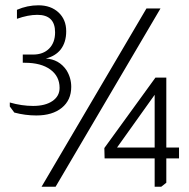

<svg xmlns="http://www.w3.org/2000/svg" viewBox="-20 -705 712 725"><path d="M44 -668Q83 -685 125 -685Q172 -685 201 -658Q230 -631 230 -587Q230 -545 209 -518Q189 -493 153 -484Q203 -481 231 -440Q249 -411 249 -377Q249 -327 213.5 -298Q178 -269 117 -269Q75 -269 34 -280L17 -303V-318Q62 -305 105 -305Q151 -305 178 -323.5Q205 -342 205 -373Q205 -417 170 -442.5Q135 -468 74 -468Q71 -468 66 -468V-499H105Q143 -499 165.5 -521.5Q188 -544 188 -583Q188 -649 121 -649Q86 -649 44 -634ZM586 -673 190 0H137L533 -673ZM608 -412V-148H656V-107H608V-15L589 0H564V-107H375L374 -146L567 -412ZM564 -347 422 -148H564Z"/></svg>

Font: Almarai Light
Style: Regular
Weight: 300
Designer: Boutros International 2019
Foundry: Created by Boutros International 2019
Version: Version 1.10